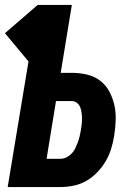

<svg xmlns="http://www.w3.org/2000/svg" viewBox="-31 -755 551 775"><path d="M0 0 84 -507 -11 -621 121 -735H259L214 -461H259Q290 -461 320 -454Q350 -447 373 -429.5Q396 -412 410 -386Q424 -360 430.5 -331Q437 -302 436 -271Q435 -240 430 -208Q426 -182 418 -155.5Q410 -129 396 -105Q382 -81 362 -60Q342 -39 317.5 -25Q293 -11 266 -5.5Q239 0 212 0ZM213 -114Q225 -114 236.5 -119.5Q248 -125 257.5 -134.5Q267 -144 272.5 -155.5Q278 -167 282.5 -179Q287 -191 290 -203Q293 -215 295 -227Q297 -239 298.5 -251Q300 -263 300 -275Q300 -287 298.5 -299Q297 -311 293 -321.5Q289 -332 280 -339.5Q271 -347 259 -347H195L157 -114Z"/></svg>

Font: Iosevka SS18 Heavy
Style: Italic
Weight: 900
Italic angle: -9°
Monospace: yes
Designer: Belleve Invis
Foundry: Belleve Invis
Version: Version 25.1.1; ttfautohint (v1.8.4)